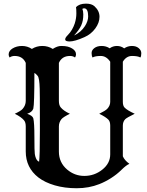

<svg xmlns="http://www.w3.org/2000/svg" viewBox="-20 -1006 796 1041"><path d="M646 -158.7Q654.8 -137.2 681.6 -117.7Q664.6 -110.8 638.9 -85.4Q613.3 -60.1 581.5 -40Q549.8 -20 518.6 -7.8Q461.9 14.6 396.2 14.6Q330.6 14.6 277.1 -1Q223.6 -16.6 188.5 -43.5Q119.6 -96.7 119.6 -185.1V-320.3Q119.6 -342.8 110.4 -353.5Q95.7 -371.6 60.1 -389.2Q93.3 -404.3 103 -416Q119.6 -435.1 119.6 -459V-665Q103 -702.6 59.6 -702.6Q43 -702.6 32.2 -694.3Q26.9 -701.7 26.9 -711.2Q26.9 -720.7 32.5 -729Q38.1 -737.3 47.9 -743.2Q70.3 -756.8 99.4 -756.8Q128.4 -756.8 152.8 -740.7Q178.2 -756.8 209.5 -756.8Q240.7 -756.8 266.1 -740.7Q290.5 -756.8 312 -756.8Q333.5 -756.8 347.2 -753.2Q360.8 -749.5 371.1 -743.2Q392.1 -730.5 392.1 -711.4Q392.1 -701.7 386.7 -694.3Q376 -702.6 359.4 -702.6Q315.9 -702.6 299.3 -665V-459Q299.3 -435.1 309.6 -423.3Q325.7 -404.3 358.9 -389.2Q323.2 -371.6 313.5 -360.4Q299.3 -342.8 299.3 -320.3V-184.1Q299.3 -125 343.8 -86.9Q384.8 -52.2 437 -52.2Q491.7 -52.2 534.2 -85.9Q577.6 -120.1 577.6 -168.9V-324.7Q577.6 -346.2 568.4 -356.4Q554.2 -371.6 518.1 -389.2Q551.8 -405.8 561.5 -416Q577.6 -433.1 577.6 -454.1V-671.4Q556.6 -702.6 526.4 -702.6Q496.1 -702.6 481.9 -694.3Q476.6 -703.1 476.6 -718.5Q476.6 -733.9 491.7 -745.4Q506.8 -756.8 531.2 -756.8Q555.7 -756.8 574.7 -744.1Q591.8 -756.8 614 -756.8Q636.2 -756.8 653.3 -743.7Q672.4 -756.8 695.3 -756.8Q718.3 -756.8 732.2 -744.9Q746.1 -732.9 746.1 -717.3Q746.1 -701.7 741.2 -694.3Q727.1 -702.6 696 -702.6Q665 -702.6 646 -671.4V-454.1Q646 -432.6 655.3 -422.9Q669.9 -407.7 710.4 -389.2Q667.5 -368.2 659.2 -359.9Q646 -346.7 646 -324.7ZM191.9 -129.4Q196.3 -155.8 196.3 -298.6Q196.3 -441.4 196 -473.4Q195.8 -505.4 195.3 -524.9Q193.8 -582.5 184.3 -594.5Q174.8 -606.4 166.5 -610.4Q166.5 -440.4 160.6 -417Q153.8 -397.5 127.4 -389.2Q156.7 -378.9 160.6 -364.3Q166.5 -340.8 166.5 -263.2Q166.5 -185.5 168.7 -171.4Q170.9 -157.2 174.8 -148.4Q181.2 -132.8 191.9 -129.4ZM392.1 -966.8Q409.7 -986.3 446.3 -986.3Q476.6 -986.3 492.2 -972.2Q519.5 -947.3 519.5 -915Q519.5 -882.8 496.6 -851.6Q473.6 -820.3 438 -804.7Q385.7 -781.2 356.9 -781.2Q347.2 -781.2 340.3 -783.7Q333.5 -786.1 333.5 -793Q333.5 -801.8 347.2 -815.4Q360.8 -829.1 370.4 -845.7Q379.9 -862.3 385.3 -878.9Q394 -906.7 394 -932.6Q394 -958.5 392.1 -966.8ZM426.3 -957.5Q431.6 -945.8 431.6 -928Q431.6 -910.2 429 -896Q426.3 -881.8 420.4 -868.2Q408.2 -842.3 381.3 -813.5Q418.9 -831.1 440.4 -864.3Q458 -891.6 458 -917Q458 -960.9 436 -960.9Q429.7 -960.9 426.3 -957.5Z"/></svg>

Font: Rye
Style: Regular
Weight: 400
Designer: Nicole Fally
Foundry: Nicole Fally
Version: Version 1.001